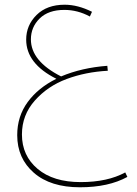

<svg xmlns="http://www.w3.org/2000/svg" viewBox="-20 -458 581 814"><path d="M511 273 520 292Q440 336 319 336Q194 336 123.5 274.5Q53 213 53 115Q53 35 97.5 -25.5Q142 -86 219 -124Q91 -188 91 -290Q91 -351 135 -394.5Q179 -438 254 -438Q310 -438 370 -408L361 -388Q309 -416 253 -416Q185 -416 148 -379.5Q111 -343 111 -291Q111 -199 239 -134Q327 -171 435 -179L437 -158Q343 -153 262.5 -123Q182 -93 127.5 -31.5Q73 30 73 112Q73 202 139.5 258Q206 314 322 314Q436 314 511 273Z"/></svg>

Font: FiraGO Thin
Style: Regular
Weight: 100
Designer: bBox Type
Foundry: bBox Type GmbH
Version: Version 1.001;PS 001.001;hotconv 1.0.88;makeotf.lib2.5.64775